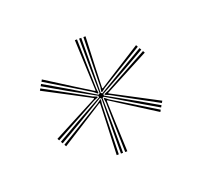

<svg xmlns="http://www.w3.org/2000/svg" viewBox="-55 -866 357 339"><g transform="rotate(-20 123.5 -697.0)"><path d="M121.5 -589 121.8 -635.2 122.5 -692.2 120 -693.8 71 -664.5 31 -641.2 29 -644.8 69 -667.8 119 -695.5V-698.5L69 -726.2L29 -749.2L31 -752.8L71 -729.5L119.8 -700.2L122.5 -701.8L121.8 -758.8L121.5 -805H125.5L125.2 -758.8L124.5 -701.8L127 -700.2L176.2 -729.5L216 -752.8L218 -749.2L178 -726.2L128.2 -698.5V-695.5L178 -667.8L218 -644.8L216 -641.2L176.2 -664.5L127.2 -693.8L124.5 -692.2L125.2 -635.2L125.5 -589ZM113.5 -589 115.8 -645.2 117.2 -685 116.2 -685.8 82.8 -664.5 35 -634.2 33 -637.8 81.2 -667 112.8 -686.2 119.8 -691.5 121 -690.8 119.8 -682.2 118.8 -645.2 117.5 -589ZM27 -648.2 25 -651.8 75 -678 110 -696.2V-697.5L75 -716L25 -742.2L27 -745.8L76.5 -718.8L108.8 -701L116.8 -697.8V-696.2L108.8 -693L76.5 -675.2ZM129.5 -589 128.2 -645.2 127.5 -682.2 126.2 -690.8 127.5 -691.5 134.2 -686.2 166 -667 214 -637.8 212 -634.2 164.2 -664.5 130.8 -685.8 129.8 -685 131.2 -645.2 133.5 -589ZM119.5 -702.5 112.8 -707.8 81.2 -727 33 -756.2 35 -759.8 82.8 -729.5 116.5 -708.5 117.5 -709 115.8 -748.8 113.5 -805H117.5L118.8 -748.8L119.8 -711.8L120.8 -703.2ZM220 -648.2 170.5 -675.2 138.2 -693 130.2 -696.2V-697.8L138.2 -701L170.5 -718.8L220 -745.8L222 -742.2L172.2 -716L137 -697.5V-696.5L172.2 -678L222 -651.8ZM127.5 -702.5 126.2 -703.2 127.5 -711.8 128.2 -748.8 129.5 -805H133.5L131.2 -748.8L129.8 -709L130.8 -708.2L164.2 -729.5L212 -759.8L214 -756.2L166 -727L134.5 -707.8Z"/></g></svg>

Font: Big Shoulders Inline Display SC Thin
Style: Regular
Weight: 100
Designer: Patric King
Foundry: XO Type Co
Version: Version 2.002